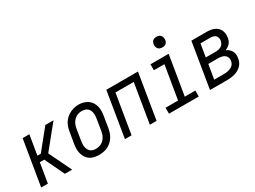

<svg xmlns="http://www.w3.org/2000/svg" viewBox="-48 -1345 2595 1955"><g transform="rotate(-30 1250.0 -367.5)"><path d="M23 0 111 -530H190L152 -300H192L378 -530H474L259 -265L387 0H302L192 -230H140L102 0Z M702 8Q674 8 646 2Q618 -4 596 -19Q574 -34 559 -57Q544 -80 537 -106.5Q530 -133 530.5 -162Q531 -191 536 -219L558 -349Q562 -375 570 -399.5Q578 -424 592.5 -446.5Q607 -469 628 -487.5Q649 -506 673 -517.5Q697 -529 722 -535Q747 -541 773 -541Q802 -541 829 -533.5Q856 -526 878.5 -511Q901 -496 916 -473Q931 -450 938 -423.5Q945 -397 944.5 -368Q944 -339 939 -311L918 -181Q913 -155 905 -130.5Q897 -106 882.5 -83.5Q868 -61 847.5 -42.5Q827 -24 803 -12.5Q779 -1 753 3.5Q727 8 702 8ZM704 -62Q721 -62 737.5 -65.5Q754 -69 769.5 -77.5Q785 -86 797.5 -99Q810 -112 819 -127.5Q828 -143 833 -159Q838 -175 841 -192L862 -322Q865 -340 866 -357.5Q867 -375 864 -391.5Q861 -408 853.5 -423.5Q846 -439 833 -449Q820 -459 803.5 -463.5Q787 -468 769 -468Q752 -468 735.5 -464Q719 -460 704 -451.5Q689 -443 676.5 -430Q664 -417 655.5 -402Q647 -387 642 -370.5Q637 -354 634 -338L613 -208Q610 -190 609 -172.5Q608 -155 611 -138.5Q614 -122 621.5 -107Q629 -92 641 -81.5Q653 -71 669.5 -66.5Q686 -62 704 -62Z M1008 0 1095 -530H1467L1380 0H1301L1377 -460H1162L1086 0Z M1526 0V-70H1673L1738 -460H1614V-530H1828L1752 -70H1876V0ZM1806 -618Q1791 -618 1777.5 -623Q1764 -628 1755.5 -639.5Q1747 -651 1744.5 -665.5Q1742 -680 1745 -695Q1747 -705 1752 -715Q1757 -725 1766 -731.5Q1775 -738 1785.5 -740.5Q1796 -743 1806 -743Q1821 -743 1835 -737.5Q1849 -732 1857 -720.5Q1865 -709 1867.5 -694.5Q1870 -680 1868 -665Q1866 -655 1860.5 -645Q1855 -635 1846 -628.5Q1837 -622 1826.5 -620Q1816 -618 1806 -618Z M2008 0 2095 -530H2276Q2299 -530 2321 -526.5Q2343 -523 2362.5 -514.5Q2382 -506 2397.5 -491.5Q2413 -477 2422 -457.5Q2431 -438 2433 -415.5Q2435 -393 2431 -371Q2429 -355 2423 -339Q2417 -323 2405.5 -310Q2394 -297 2379 -287.5Q2364 -278 2349 -272Q2367 -264 2382.5 -250.5Q2398 -237 2408 -219.5Q2418 -202 2420 -180.5Q2422 -159 2418 -137Q2415 -116 2405.5 -94.5Q2396 -73 2379 -56.5Q2362 -40 2341.5 -28.5Q2321 -17 2299 -11Q2277 -5 2255 -2.5Q2233 0 2211 0ZM2137 -309H2253Q2270 -309 2286.5 -312.5Q2303 -316 2318 -324.5Q2333 -333 2342 -348.5Q2351 -364 2354 -380Q2357 -397 2353 -413.5Q2349 -430 2337.5 -441Q2326 -452 2309.5 -456Q2293 -460 2276 -460H2162ZM2098 -70H2211Q2224 -70 2237.5 -71Q2251 -72 2264.5 -75.5Q2278 -79 2291.5 -85Q2305 -91 2316 -100.5Q2327 -110 2333.5 -123Q2340 -136 2342 -149Q2344 -163 2342 -177Q2340 -191 2333 -202Q2326 -213 2315 -220.5Q2304 -228 2291.5 -232Q2279 -236 2265 -237.5Q2251 -239 2237 -239H2126Z"/></g></svg>

Font: Iosevka Curly Oblique
Style: Regular
Weight: 400
Italic angle: -9°
Monospace: yes
Designer: Belleve Invis
Foundry: Belleve Invis
Version: Version 11.1.0; ttfautohint (v1.8.3)